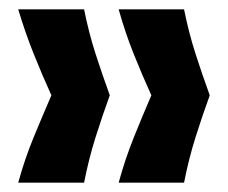

<svg xmlns="http://www.w3.org/2000/svg" viewBox="-20 -470 489 411"><path d="M374 -79H234Q248 -130 266.5 -176Q285 -222 304 -266Q284 -310 266 -355Q248 -400 234 -450H374Q384 -400 398.5 -355Q413 -310 429 -266Q413 -222 398.5 -176Q384 -130 374 -79ZM160 -79H19Q33 -130 52 -176Q71 -222 90 -266Q70 -310 52 -355Q34 -400 19 -450H160Q170 -400 184.5 -355Q199 -310 215 -266Q199 -222 184.5 -176Q170 -130 160 -79Z"/></svg>

Font: Bricolage Grotesque Condensed
Style: Bold
Weight: 700
Width: 3
Designer: Mathieu Triay
Foundry: Atelier Triay
Version: Version 1.001;gftools[0.9.33.dev8+g029e19f]